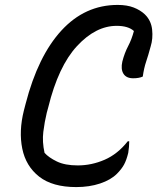

<svg xmlns="http://www.w3.org/2000/svg" viewBox="-20 -740 640 780"><path d="M290 20Q193 20 139 -22.5Q85 -65 70.5 -136Q56 -207 77 -291L84 -318Q134 -512 229.5 -616Q325 -720 458 -720Q496 -720 523 -709.5Q550 -699 568 -682Q594 -657 598 -620Q602 -583 592 -551Q582 -514 573.5 -489Q565 -464 560 -429Q545 -422 521 -422Q493 -422 481.5 -440.5Q470 -459 477 -490Q486 -525 500.5 -552.5Q515 -580 524 -614Q501 -635 454 -635Q369 -635 293 -553Q217 -471 176 -304L170 -282Q161 -245 156 -204.5Q151 -164 161 -119Q178 -100 211 -84Q244 -68 296 -68Q352 -68 405 -91Q458 -114 499 -166H505Q505 -156 504 -143.5Q503 -131 501 -119Q494 -90 484 -71.5Q474 -53 455 -34Q430 -9 386.5 5.5Q343 20 290 20Z"/></svg>

Font: Recursive Mn Csl St
Style: Italic
Weight: 400
Italic angle: -15°
Monospace: yes
Version: Version 1.079;hotconv 1.0.112;makeotfexe 2.5.65598; ttfautoh